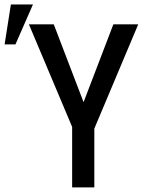

<svg xmlns="http://www.w3.org/2000/svg" viewBox="-65 -817 635 837"><path d="M299.3 -371.6 429.2 -710.9H537.6L346.2 -256.3V0H249.5V-263.7L61 -710.9H169.4ZM-17.6 -797.4H78.6L2.4 -623.5H-44.9Z"/></svg>

Font: Franco
Style: Regular
Weight: 400
Designer: Google
Version: Version 1.200311; 2013